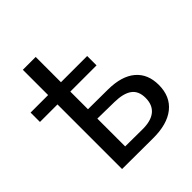

<svg xmlns="http://www.w3.org/2000/svg" viewBox="-201 -878 1015 1015"><g transform="rotate(-45 306.5 -370.5)"><path d="M0 -483V-553H423V-483ZM376 -350Q477 -349 530 -304Q583 -259 583 -177Q583 -91 525 -44.5Q467 2 360 1L131 0V-742H227V-351ZM353 -72Q418 -71 451.5 -98Q485 -125 485 -178Q485 -230 452 -254Q419 -278 353 -279L227 -281V-73Z"/></g></svg>

Font: MOST Montserrat Medium
Style: Regular
Weight: 500
Designer: Julieta Ulanovsky
Foundry: Julieta Ulanovsky
Version: Version 8.000;March 11, 2024;FontCreator 15.0.0.2926 64-bit